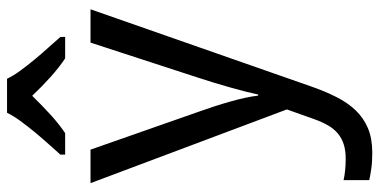

<svg xmlns="http://www.w3.org/2000/svg" viewBox="-278 -528 1046 529"><g transform="rotate(-90 244.5 -263.0)"><path d="M4.9 -536.1H97.2L202.1 -236.8Q209 -217.3 216.1 -195.8Q223.1 -174.3 229.2 -152.8Q235.4 -131.3 239.7 -111.3Q244.1 -91.3 246.1 -74.2H249Q251.5 -86.4 256.8 -107.4Q262.2 -128.4 268.8 -152.1Q275.4 -175.8 282.5 -198.7Q289.6 -221.7 294.9 -237.8L392.1 -536.1H483.9L272 69.8Q258.3 109.4 242.4 140.9Q226.6 172.4 205.6 194.3Q184.6 216.3 156.2 228.3Q127.9 240.2 88.9 240.2Q63.5 240.2 44.9 237.5Q26.4 234.9 13.2 231.9V161.1Q23.4 163.6 39.1 165.3Q54.7 167 71.8 167Q95.2 167 112.3 161.4Q129.4 155.8 142.1 145Q154.8 134.3 163.8 118.7Q172.9 103 180.2 83L208 4.9ZM407.7 -606H348.6Q323.7 -622.6 297.4 -646.2Q271 -669.9 245.6 -696.8Q219.2 -669.9 193.4 -646.2Q167.5 -622.6 142.6 -606H83.5V-619.1Q96.2 -633.3 112.8 -651.9Q129.4 -670.4 145.8 -690.2Q162.1 -710 176.5 -729.7Q190.9 -749.5 198.7 -766.1H292.5Q300.3 -749.5 314.7 -729.7Q329.1 -710 345.5 -690.2Q361.8 -670.4 378.7 -651.9Q395.5 -633.3 407.7 -619.1Z"/></g></svg>

Font: WenQuanYi Micro Hei
Style: Regular
Weight: 400
Foundry: Ascender Corporation
Version: Version 0.2.0-beta